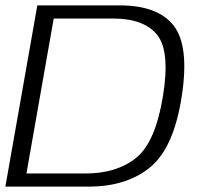

<svg xmlns="http://www.w3.org/2000/svg" viewBox="-21 -695 756 715"><path d="M-1 0 118 -675H424Q567.5 -675 626 -599.2Q684.5 -523.5 656 -338Q627 -146 539.2 -73Q451.5 0 308.5 0ZM77.5 -49H298Q413.5 -49 485.8 -107Q558 -165 586 -338Q613 -505 564 -565.5Q515 -626 399.5 -626H179Z"/></svg>

Font: Anybody ExtraExpanded Light
Style: Italic
Weight: 300
Width: 8
Italic angle: -10°
Designer: Tyler Finck
Foundry: Etcetera Type Company
Version: Version 1.010; ttfautohint (v1.8.3) -l 8 -r 50 -G 200 -x 14 